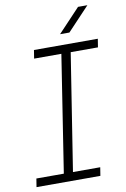

<svg xmlns="http://www.w3.org/2000/svg" viewBox="-96 -936 650 992"><g transform="rotate(-10 229.0 -440.0)"><path d="M13 0 20 -44H164L259 -656H116L123 -700H458L451 -656H308L212 -44H355L348 0ZM270 -757 386 -880H435L319 -757Z"/></g></svg>

Font: MuseoModerno ExtraLight
Style: Italic
Weight: 250
Italic angle: -9°
Designer: Pablo Cosgaya, Héctor Gatti, Marcela Romero, and the Authors of The MuseoModerno Project.
Foundry: Omnibus-Type Team
Version: Version 1.003